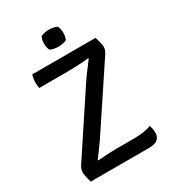

<svg xmlns="http://www.w3.org/2000/svg" viewBox="-203 -964 967 1074"><g transform="rotate(-30 280.0 -427.0)"><path d="M318 -495Q334 -519 354.5 -546.2Q375 -573.5 396.5 -602L393.5 -605Q382 -603 360.5 -601.5Q339 -600 314.8 -599.2Q290.5 -598.5 269.2 -598Q248 -597.5 237 -597.5H74.5Q72.5 -606 71.5 -614.8Q70.5 -623.5 70.5 -631.5Q70.5 -645.5 72.5 -657.8Q74.5 -670 78 -683H487.5Q493.5 -660.5 496.8 -648.2Q500 -636 501 -629.2Q502 -622.5 502 -617.5Q502 -608 498.8 -598Q495.5 -588 488 -576L234 -193.5Q218 -169 196.5 -139.8Q175 -110.5 155.5 -84.5L158.5 -81.5Q190 -84.5 221.8 -86Q253.5 -87.5 276 -87.5H385Q425 -87.5 454.5 -92Q484 -96.5 503.5 -105.5Q507 -95 509.5 -82.2Q512 -69.5 512 -56.5Q512 -29.5 494.5 -14.8Q477 0 441 0H61.5Q55.5 -22 53 -34Q50.5 -46 49.5 -52.5Q48.5 -59 48.5 -64.5Q48.5 -75 51.8 -86.5Q55 -98 62.5 -108.5ZM221.5 -798.5Q221.5 -823 230.5 -841.5Q239.5 -847 254.5 -850.2Q269.5 -853.5 283.5 -853.5Q296.5 -853.5 312.8 -850.2Q329 -847 336.5 -841.5Q340.5 -833 343 -821Q345.5 -809 345.5 -798.5Q345.5 -773.5 336.5 -755Q329.5 -750 313 -746.8Q296.5 -743.5 283.5 -743.5Q269.5 -743.5 254.2 -746.8Q239 -750 230.5 -755Q221.5 -773.5 221.5 -798.5Z"/></g></svg>

Font: Signika Negative
Style: Regular
Weight: 400
Designer: Anna Giedry
Foundry: Anna Giedry
Version: Version 2.001